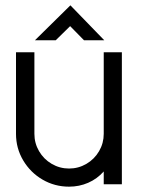

<svg xmlns="http://www.w3.org/2000/svg" viewBox="-20 -696 527 720"><path d="M40 -194V-500H109V-194Q109 -159 126.5 -129Q144 -99 174 -81.5Q204 -64 239 -64Q274 -64 304 -81.5Q334 -99 351.5 -129Q369 -159 369 -194V-500H437V-5H369V-53Q344 -25 310.5 -10.5Q277 4 239 4Q185 4 139.5 -22.5Q94 -49 67 -94.5Q40 -140 40 -194ZM243 -598 189 -545H111L244 -676L371 -545H295Z"/></svg>

Font: Sulphur Point
Style: Regular
Weight: 400
Designer: Noponies / Dale Sattler
Foundry: Noponies
Version: Version 1.000; ttfautohint (v1.8)